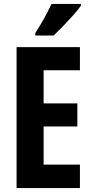

<svg xmlns="http://www.w3.org/2000/svg" viewBox="-20 -953 467 973"><path d="M385 0H64V-714H385V-597H201V-429H372V-312H201V-119H385ZM390 -924Q377 -905 353 -878Q329 -851 302 -823Q275 -795 252 -773H159V-786Q185 -826 205 -862.5Q225 -899 241 -933H390Z"/></svg>

Font: Noto Sans Myanmar ExtraCondensed
Style: Bold
Weight: 700
Width: 2
Designer: Monotype Design Team
Foundry: Monotype Imaging Inc.
Version: Version 2.107; ttfautohint (v1.8.4.7-5d5b)